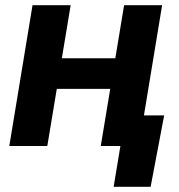

<svg xmlns="http://www.w3.org/2000/svg" viewBox="-20 -559 684 735"><path d="M461.4 -335.9 442.4 -218.8H156.7L176.3 -335.9ZM250.5 -539.1 161.1 0H15.6L104.5 -539.1ZM600.6 -539.1 511.7 0H365.7L455.1 -539.1ZM415 156.2 440.9 0H398.9L418.5 -117.2H608.4L556.6 156.2Z"/></svg>

Font: Inter 18pt
Style: Bold Italic
Weight: 700
Italic angle: -9.3988°
Designer: Rasmus Andersson
Foundry: rsms
Version: Version 4.001;git-66647c0bb